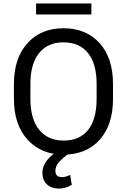

<svg xmlns="http://www.w3.org/2000/svg" viewBox="-20 -884 735 1110"><path d="M633.3 -397.9V-312.5Q633.3 -161.6 556.2 -75.9Q479 9.8 347.7 9.8Q218.3 9.8 139.4 -76.4Q60.5 -162.6 60.5 -312.5V-397.9Q60.5 -548.3 138.9 -634.5Q217.3 -720.7 346.7 -720.7Q478 -720.7 555.7 -634.8Q633.3 -548.8 633.3 -397.9ZM538.6 -312.5V-398.9Q538.6 -516.1 488.5 -577.6Q438.5 -639.2 346.7 -639.2Q256.3 -639.2 206.1 -577.4Q155.8 -515.6 155.8 -398.9V-312.5Q155.8 -195.8 206.5 -133.5Q257.3 -71.3 347.7 -71.3Q440.4 -71.3 489.5 -132.8Q538.6 -194.3 538.6 -312.5ZM339.8 -24.4 383.3 0Q342.8 28.8 321.5 52.5Q300.3 76.2 300.3 103.5Q300.3 140.1 338.9 140.1Q360.4 140.1 385.7 127L395 184.6Q360.8 206.1 319.3 206.1Q277.8 206.1 251.5 182.1Q225.1 158.2 225.1 114.3Q225.1 75.7 253.7 40Q282.2 4.4 339.8 -24.4ZM508.3 -863.8V-800.3H188.5V-863.8Z"/></svg>

Font: Bert Sans Medium
Style: Regular
Weight: 500
Designer: Christian Robertson, Adam Twardoch, & Cristiano Sobral
Foundry: Google
Version: Version 12.135;January 10, 2020;FontCreator 12.0.0.2547 64-b